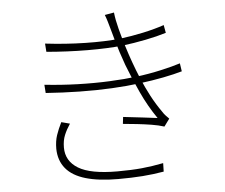

<svg xmlns="http://www.w3.org/2000/svg" viewBox="-55 -847 1111 947"><g transform="rotate(-5 500.0 -373.0)"><path d="M191 -660Q291 -648 389.5 -646Q488 -644 562 -652Q619 -659 677 -671.5Q735 -684 782 -700L789 -661Q744 -647 686 -635.5Q628 -624 572 -617Q497 -609 397 -609.5Q297 -610 194 -619ZM170 -458Q252 -449 334.5 -446.5Q417 -444 492.5 -447.5Q568 -451 624 -458Q688 -466 748 -479.5Q808 -493 845 -505L851 -465Q813 -454 757.5 -443Q702 -432 637 -424Q577 -416 500 -412Q423 -408 339.5 -409.5Q256 -411 173 -417ZM519 -705Q514 -723 508.5 -741.5Q503 -760 497 -775L543 -783Q547 -746 559 -700Q571 -654 585 -609.5Q599 -565 611 -532Q626 -490 644.5 -446Q663 -402 686 -358.5Q709 -315 738 -274Q744 -264 752.5 -255Q761 -246 769 -238L742 -201Q714 -210 679.5 -215.5Q645 -221 609 -225Q573 -229 539 -232L543 -266Q590 -261 638.5 -255Q687 -249 712 -246Q669 -308 635 -381.5Q601 -455 576 -521Q564 -554 553.5 -586.5Q543 -619 534.5 -649.5Q526 -680 519 -705ZM279 -256Q261 -229 250 -202.5Q239 -176 239 -141Q239 -74 299 -37.5Q359 -1 492 -1Q561 -1 613 -6Q665 -11 720 -22L719 20Q667 29 613.5 33Q560 37 493 37Q397 37 332 18Q267 -1 234.5 -40.5Q202 -80 201 -138Q201 -176 211 -205.5Q221 -235 237 -267Z"/></g></svg>

Font: Noto Sans KR ExtraLight
Style: Regular
Weight: 250
Designer: Ryoko NISHIZUKA  (kana, bopomofo & ideographs); Paul D. Hunt (Latin, Greek & Cyrillic); Sandoll Communications , Soo-you
Foundry: Adobe
Version: Version 2.004-H2;hotconv 1.0.118;makeotfexe 2.5.65603